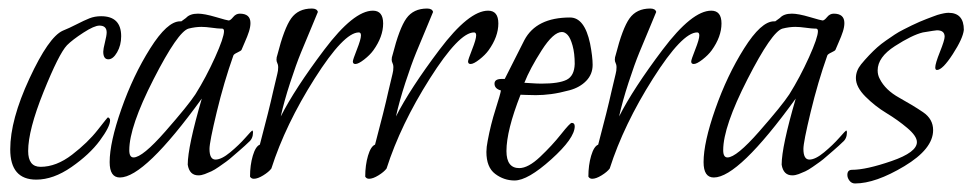

<svg xmlns="http://www.w3.org/2000/svg" viewBox="-20 -413 2279 450"><path d="M264 -328Q264 -307 254.5 -290.5Q245 -274 234 -274Q222 -274 222 -292Q222 -298 226 -314Q230 -330 230 -337Q230 -353 213 -353Q201 -353 175.5 -336.5Q150 -320 137 -307Q118 -287 82 -197.5Q46 -108 46 -59Q46 -22 75 -22Q112 -22 149 -50.5Q186 -79 209 -108.5Q232 -138 233 -138Q238 -136 238 -131Q238 -116 214 -83.5Q190 -51 147.5 -21.5Q105 8 65 8Q4 8 4 -63Q4 -132 49 -229Q94 -326 127 -341Q142 -347 159.5 -356Q177 -365 189.5 -370Q202 -375 217 -375Q264 -375 264 -328Z M563 -80Q562 -79 554 -71.5Q546 -64 541 -60Q536 -56 526.5 -47.5Q517 -39 510 -34Q503 -29 493 -22Q483 -15 475.5 -11.5Q468 -8 460 -5Q452 -2 445 -2Q424 -2 420 -27Q420 -69 453 -182Q319 3 261 3Q237 3 237 -33Q237 -79 264.5 -157.5Q292 -236 332 -299.5Q372 -363 402 -363H405L416 -371Q425 -381 444 -381Q459 -381 486 -373Q513 -365 516 -365Q520 -365 526.5 -373Q533 -381 542 -381Q567 -381 567 -359Q567 -350 563.5 -339Q560 -328 553.5 -313.5Q547 -299 546 -296Q545 -294 536.5 -290Q528 -286 527 -283Q505 -221 488 -150.5Q471 -80 471 -64Q471 -39 485 -39Q499 -39 519.5 -56Q540 -73 555 -90Q570 -107 571 -107Q573 -107 573 -103Q573 -88 563 -80ZM497 -346Q491 -346 476.5 -348Q462 -350 452 -350Q438 -350 422 -346Q397 -339 340 -227.5Q283 -116 283 -61Q283 -44 293 -44Q314 -44 367.5 -105Q421 -166 438 -192Q463 -232 484 -278.5Q505 -325 505 -340Q505 -346 500 -346Z M855 -295Q847 -284 833.5 -273.5Q820 -263 813 -263Q807 -263 807 -269Q807 -273 816.5 -297Q826 -321 826 -330Q826 -337 821 -337Q786 -337 717.5 -229Q649 -121 616 -18Q610 -10 597 -2Q584 6 575 6Q569 6 566 1Q566 -26 572.5 -48Q579 -70 589 -74Q611 -157 620 -198L630 -240Q632 -247 632 -256Q632 -261 630 -265Q628 -269 628 -273Q628 -279 630 -284Q646 -347 662.5 -370Q679 -393 711 -393Q723 -393 725 -385Q724 -382 710.5 -350Q697 -318 685.5 -290Q674 -262 660 -219Q646 -176 638 -140Q671 -205 740 -296.5Q809 -388 854 -388Q878 -388 878 -358Q878 -327 855 -295Z M1125 -295Q1117 -284 1103.5 -273.5Q1090 -263 1083 -263Q1077 -263 1077 -269Q1077 -273 1086.5 -297Q1096 -321 1096 -330Q1096 -337 1091 -337Q1056 -337 987.5 -229Q919 -121 886 -18Q880 -10 867 -2Q854 6 845 6Q839 6 836 1Q836 -26 842.5 -48Q849 -70 859 -74Q881 -157 890 -198L900 -240Q902 -247 902 -256Q902 -261 900 -265Q898 -269 898 -273Q898 -279 900 -284Q916 -347 932.5 -370Q949 -393 981 -393Q993 -393 995 -385Q994 -382 980.5 -350Q967 -318 955.5 -290Q944 -262 930 -219Q916 -176 908 -140Q941 -205 1010 -296.5Q1079 -388 1124 -388Q1148 -388 1148 -358Q1148 -327 1125 -295Z M1363 -311Q1369 -280 1369 -261Q1369 -239 1354 -223.5Q1339 -208 1315 -201.5Q1291 -195 1272 -192.5Q1253 -190 1236 -190Q1226 -190 1213.5 -190.5Q1201 -191 1200 -191Q1167 -107 1167 -59Q1167 -19 1197 -19Q1218 -19 1246 -45.5Q1274 -72 1295 -98.5Q1316 -125 1320 -125Q1327 -125 1327 -117Q1327 -89 1272 -39.5Q1217 10 1186 10Q1161 10 1140.5 -5.5Q1120 -21 1120 -57Q1120 -68 1123 -83Q1130 -121 1141.5 -157Q1153 -193 1154 -201Q1139 -205 1139 -217Q1139 -228 1156 -228H1163Q1203 -307 1209 -319Q1237 -372 1316 -372Q1350 -372 1363 -311ZM1327 -263Q1327 -288 1322 -306Q1317 -324 1310.5 -331Q1304 -338 1297 -338Q1277 -338 1249.5 -295Q1222 -252 1209 -219Q1211 -219 1225 -218Q1239 -217 1249 -217Q1290 -217 1308 -226Q1326 -235 1327 -263Z M1648 -295Q1640 -284 1626.5 -273.5Q1613 -263 1606 -263Q1600 -263 1600 -269Q1600 -273 1609.5 -297Q1619 -321 1619 -330Q1619 -337 1614 -337Q1579 -337 1510.5 -229Q1442 -121 1409 -18Q1403 -10 1390 -2Q1377 6 1368 6Q1362 6 1359 1Q1359 -26 1365.5 -48Q1372 -70 1382 -74Q1404 -157 1413 -198L1423 -240Q1425 -247 1425 -256Q1425 -261 1423 -265Q1421 -269 1421 -273Q1421 -279 1423 -284Q1439 -347 1455.5 -370Q1472 -393 1504 -393Q1516 -393 1518 -385Q1517 -382 1503.5 -350Q1490 -318 1478.5 -290Q1467 -262 1453 -219Q1439 -176 1431 -140Q1464 -205 1533 -296.5Q1602 -388 1647 -388Q1671 -388 1671 -358Q1671 -327 1648 -295Z M1955 -80Q1954 -79 1946 -71.5Q1938 -64 1933 -60Q1928 -56 1918.5 -47.5Q1909 -39 1902 -34Q1895 -29 1885 -22Q1875 -15 1867.5 -11.5Q1860 -8 1852 -5Q1844 -2 1837 -2Q1816 -2 1812 -27Q1812 -69 1845 -182Q1711 3 1653 3Q1629 3 1629 -33Q1629 -79 1656.5 -157.5Q1684 -236 1724 -299.5Q1764 -363 1794 -363H1797L1808 -371Q1817 -381 1836 -381Q1851 -381 1878 -373Q1905 -365 1908 -365Q1912 -365 1918.5 -373Q1925 -381 1934 -381Q1959 -381 1959 -359Q1959 -350 1955.5 -339Q1952 -328 1945.5 -313.5Q1939 -299 1938 -296Q1937 -294 1928.5 -290Q1920 -286 1919 -283Q1897 -221 1880 -150.5Q1863 -80 1863 -64Q1863 -39 1877 -39Q1891 -39 1911.5 -56Q1932 -73 1947 -90Q1962 -107 1963 -107Q1965 -107 1965 -103Q1965 -88 1955 -80ZM1889 -346Q1883 -346 1868.5 -348Q1854 -350 1844 -350Q1830 -350 1814 -346Q1789 -339 1732 -227.5Q1675 -116 1675 -61Q1675 -44 1685 -44Q1706 -44 1759.5 -105Q1813 -166 1830 -192Q1855 -232 1876 -278.5Q1897 -325 1897 -340Q1897 -346 1892 -346Z M2239 -343Q2237 -323 2213 -286Q2189 -249 2176 -249Q2172 -249 2172 -255Q2172 -264 2183 -291.5Q2194 -319 2194 -327Q2194 -342 2176 -342Q2173 -342 2143 -337Q2118 -331 2077.5 -305Q2037 -279 2037 -248Q2037 -237 2042 -228Q2055 -202 2087.5 -184Q2120 -166 2143.5 -150Q2167 -134 2167 -108Q2167 -64 2099.5 -23.5Q2032 17 1984 17Q1976 17 1971 10.5Q1966 4 1966 -3Q1966 -15 1977 -15Q2010 -15 2069.5 -35.5Q2129 -56 2129 -80Q2129 -94 2106.5 -113Q2084 -132 2057.5 -148Q2031 -164 2008.5 -186.5Q1986 -209 1986 -230Q1986 -247 1998 -262Q2007 -273 2017 -283.5Q2027 -294 2036 -302Q2045 -310 2056.5 -318Q2068 -326 2077 -332Q2086 -338 2098 -344Q2110 -350 2117 -353.5Q2124 -357 2135.5 -362Q2147 -367 2151.5 -368.5Q2156 -370 2166 -374Q2176 -378 2177 -378Q2194 -383 2203 -383Q2239 -383 2239 -343Z"/></svg>

Font: Bilbo Swash Caps
Style: Regular
Weight: 400
Designer: Robert E. Leuschke
Foundry: Robert E. Leuschke
Version: Version 1.002